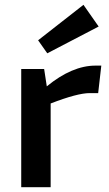

<svg xmlns="http://www.w3.org/2000/svg" viewBox="-20 -776 453 796"><path d="M389 -666 176 -555 138 -609 326 -756ZM376 -504H400L387 -390H352Q301 -390 190 -347V0H68V-490H163L174 -418Q279 -504 376 -504Z"/></svg>

Font: Exo 2 Semi Bold
Style: Regular
Weight: 600
Designer: Natanael Gama
Version: Version 1.001;PS 001.001;hotconv 1.0.88;makeotf.lib2.5.64775